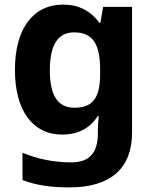

<svg xmlns="http://www.w3.org/2000/svg" viewBox="-20 -642 673 836"><path d="M255 -622C124 -622 45 -517 45 -338C45 -161 122 -56 251 -56C316 -56 369 -80 406 -137H410C408 -118 406 -92 406 -70V-59C406 24 368 65 291 65C216 65 145 51 78 23V142C141 166 205 174 282 174C462 174 555 91 555 -65V-612H429L417 -542H413C375 -595 322 -622 255 -622ZM302 -501C382 -501 416 -454 416 -337V-319C416 -211 380 -173 304 -173C231 -173 197 -227 197 -336C197 -446 232 -501 302 -501Z"/></svg>

Font: Noto Sans Malayalam UI
Style: Bold
Weight: 700
Designer: Jelle Bosma - Monotype Design Team
Foundry: Monotype Imaging Inc.
Version: Version 2.104